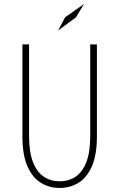

<svg xmlns="http://www.w3.org/2000/svg" viewBox="-20 -920 590 951"><path d="M275.5 11Q225 11 183 -14.2Q141 -39.5 116 -96Q91 -152.5 91 -245V-700H124V-247Q124 -165.5 143.8 -116Q163.5 -66.5 197.8 -44.2Q232 -22 275.5 -22Q319.5 -22 353.5 -44.2Q387.5 -66.5 407.2 -116Q427 -165.5 427 -247V-700H460V-245Q460 -152.5 435 -96Q410 -39.5 368.2 -14.2Q326.5 11 275.5 11ZM268 -769 302.5 -834.5 396 -900 356.5 -834.5Z"/></svg>

Font: Trispace SemiCondensed Thin
Style: Regular
Weight: 100
Width: 4
Designer: Tyler Finck
Foundry: Etcetera Type Company
Version: Version 1.210; ttfautohint (v1.8.3)